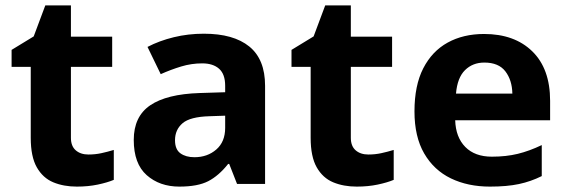

<svg xmlns="http://www.w3.org/2000/svg" viewBox="-20 -682 2103 712"><path d="M308 -109Q333 -109 356 -114Q379 -119 402 -126V-15Q378 -5 342.5 2.5Q307 10 265 10Q216 10 177.5 -6Q139 -22 116.5 -61.5Q94 -101 94 -171V-434H23V-497L105 -547L148 -662H243V-546H396V-434H243V-171Q243 -140 261 -124.5Q279 -109 308 -109Z M736 -557Q846 -557 904.5 -509.5Q963 -462 963 -364V0H859L830 -74H826Q791 -30 752 -10Q713 10 645 10Q572 10 524 -32.5Q476 -75 476 -163Q476 -250 537 -291.5Q598 -333 720 -337L815 -340V-364Q815 -407 792.5 -427Q770 -447 730 -447Q690 -447 652 -435.5Q614 -424 576 -407L527 -508Q571 -531 624.5 -544Q678 -557 736 -557ZM757 -251Q685 -249 657 -225Q629 -201 629 -162Q629 -128 649 -113.5Q669 -99 701 -99Q749 -99 782 -127.5Q815 -156 815 -208V-253Z M1346 -109Q1371 -109 1394 -114Q1417 -119 1440 -126V-15Q1416 -5 1380.5 2.5Q1345 10 1303 10Q1254 10 1215.5 -6Q1177 -22 1154.5 -61.5Q1132 -101 1132 -171V-434H1061V-497L1143 -547L1186 -662H1281V-546H1434V-434H1281V-171Q1281 -140 1299 -124.5Q1317 -109 1346 -109Z M1775 -556Q1888 -556 1954 -491.5Q2020 -427 2020 -308V-236H1668Q1670 -173 1705.5 -137Q1741 -101 1804 -101Q1857 -101 1900 -111.5Q1943 -122 1989 -144V-29Q1949 -9 1904.5 0.5Q1860 10 1797 10Q1715 10 1652 -20.5Q1589 -51 1553 -113Q1517 -175 1517 -269Q1517 -365 1549.5 -428.5Q1582 -492 1640 -524Q1698 -556 1775 -556ZM1776 -450Q1733 -450 1704.5 -422Q1676 -394 1671 -335H1880Q1879 -385 1854 -417.5Q1829 -450 1776 -450Z"/></svg>

Font: Noto Sans Gujarati UI
Style: Bold
Weight: 700
Designer: Jelle Bosma - Monotype Design Team, Universal Thirst
Foundry: Monotype Imaging Inc.
Version: Version 2.106; ttfautohint (v1.8.4.7-5d5b)